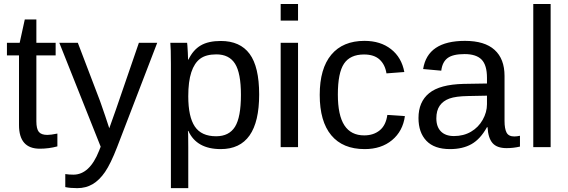

<svg xmlns="http://www.w3.org/2000/svg" viewBox="-20 -745 2874 972"><path d="M270.5 -3.9Q227.1 7.8 181.6 7.8Q76.2 7.8 76.2 -111.8V-464.4H15.1V-528.3H79.6L105.5 -646.5H164.1V-528.3H261.7V-464.4H164.1V-130.9Q164.1 -92.8 176.5 -77.4Q189 -62 219.7 -62Q237.3 -62 270.5 -68.8Z M371.1 207.5Q335 207.5 310.5 202.1V136.2Q329.1 139.2 351.6 139.2Q433.6 139.2 481.4 18.6L489.7 -2.4L280.3 -528.3H374L485.4 -236.3Q487.8 -229.5 491.2 -220Q494.6 -210.4 513.2 -156.2Q531.7 -102.1 533.2 -95.7L567.4 -191.9L683.1 -528.3H775.9L572.8 0Q540 84.5 511.7 125.7Q483.4 167 449 187.3Q414.6 207.5 371.1 207.5Z M1292 -266.6Q1292 9.8 1097.7 9.8Q975.6 9.8 933.6 -82H931.2Q933.1 -78.1 933.1 1V207.5H845.2V-420.4Q845.2 -502 842.3 -528.3H927.2Q927.7 -526.4 928.7 -514.4Q929.7 -502.4 930.9 -477.5Q932.1 -452.6 932.1 -443.4H934.1Q957.5 -492.2 996.1 -514.9Q1034.7 -537.6 1097.7 -537.6Q1195.3 -537.6 1243.7 -472.2Q1292 -406.7 1292 -266.6ZM1199.7 -264.6Q1199.7 -375 1169.9 -422.4Q1140.1 -469.7 1075.2 -469.7Q1022.9 -469.7 993.4 -447.8Q963.9 -425.8 948.5 -379.2Q933.1 -332.5 933.1 -257.8Q933.1 -153.8 966.3 -104.5Q999.5 -55.2 1074.2 -55.2Q1139.6 -55.2 1169.7 -103.3Q1199.7 -151.4 1199.7 -264.6Z M1400.9 -640.6V-724.6H1488.8V-640.6ZM1400.9 0V-528.3H1488.8V0Z M1690.4 -266.6Q1690.4 -161.1 1723.6 -110.4Q1756.8 -59.6 1823.7 -59.6Q1870.6 -59.6 1902.1 -85Q1933.6 -110.4 1940.9 -163.1L2029.8 -157.2Q2019.5 -81.1 1964.8 -35.6Q1910.2 9.8 1826.2 9.8Q1715.3 9.8 1657 -60.3Q1598.6 -130.4 1598.6 -264.6Q1598.6 -397.9 1657.2 -468Q1715.8 -538.1 1825.2 -538.1Q1906.2 -538.1 1959.7 -496.1Q2013.2 -454.1 2026.9 -380.4L1936.5 -373.5Q1929.7 -417.5 1901.9 -443.4Q1874 -469.2 1822.8 -469.2Q1752.9 -469.2 1721.7 -422.9Q1690.4 -376.5 1690.4 -266.6Z M2258.3 9.8Q2178.7 9.8 2138.7 -32.2Q2098.6 -74.2 2098.6 -147.5Q2098.6 -229.5 2152.6 -273.4Q2206.5 -317.4 2326.7 -320.3L2445.3 -322.3V-351.1Q2445.3 -415.5 2418 -443.4Q2390.6 -471.2 2332 -471.2Q2272.9 -471.2 2246.1 -451.2Q2219.2 -431.2 2213.9 -387.2L2122.1 -395.5Q2144.5 -538.1 2334 -538.1Q2433.6 -538.1 2483.9 -492.4Q2534.2 -446.8 2534.2 -360.4V-132.8Q2534.2 -93.8 2544.4 -74Q2554.7 -54.2 2583.5 -54.2Q2596.2 -54.2 2612.3 -57.6V-2.9Q2579.1 4.9 2544.4 4.9Q2495.6 4.9 2473.4 -20.8Q2451.2 -46.4 2448.2 -101.1H2445.3Q2411.6 -40.5 2366.9 -15.4Q2322.3 9.8 2258.3 9.8ZM2278.3 -56.2Q2326.7 -56.2 2364.3 -78.1Q2401.9 -100.1 2423.6 -138.4Q2445.3 -176.8 2445.3 -217.3V-260.7L2349.1 -258.8Q2287.1 -257.8 2255.1 -246.1Q2223.1 -234.4 2206.1 -210Q2189 -185.5 2189 -146Q2189 -103 2212.2 -79.6Q2235.4 -56.2 2278.3 -56.2Z M2679.7 0V-724.6H2767.6V0Z"/></svg>

Font: TypoPRO Liberation Sans
Style: Regular
Weight: 400
Designer: Steve Matteson
Foundry: Ascender Corporation
Version: Version 2.00.1